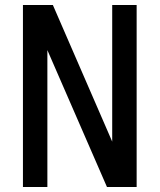

<svg xmlns="http://www.w3.org/2000/svg" viewBox="-20 -750 640 770"><path d="M72 0V-730H192L430 -182V-730H528V0H409L170 -549V0Z"/></svg>

Font: Tiny Medium
Style: Regular
Weight: 500
Monospace: yes
Designer: Philipp Nurullin, Konstantin Bulenkov
Foundry: JetBrains
Version: Version 2.251; ttfautohint (v1.8.4.7-5d5b)